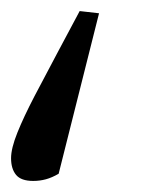

<svg xmlns="http://www.w3.org/2000/svg" viewBox="-35 -185 304 347"><path d="M144 -161 71 129Q59 136 48 139Q37 142 25 142Q3 142 -6 131Q-15 120 -15 101Q-15 83 -3.5 54.5Q8 26 27 -10.5Q46 -47 69 -90L109 -165Z"/></svg>

Font: Source Serif 4 18pt
Style: Italic
Weight: 400
Italic angle: -12°
Designer: Frank Grießhammer
Foundry: Adobe Systems Incorporated
Version: Version 4.004;hotconv 1.0.116;makeotfexe 2.5.65601